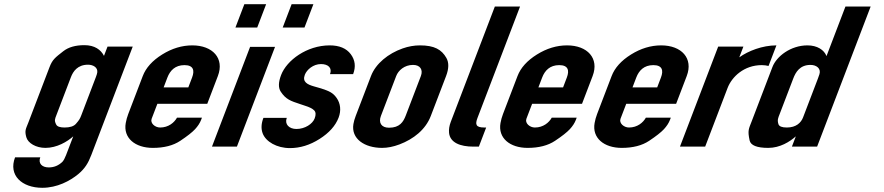

<svg xmlns="http://www.w3.org/2000/svg" viewBox="-20 -698 4208 914"><path d="M382 -483C339.5 -483 306.1 -473.5 281.7 -454.5C242.3 -423.7 229.6 -414.6 215.6 -378L114.7 -114C103.1 -83.7 96.4 -77.2 105.2 -45C113 -16.6 151.3 6 196.4 6C250.6 6 300.3 -23.5 328.7 -49L294.6 40C289 54.7 283.3 65.3 277.4 72C258.9 90 237.1 99 212.1 99C179.3 99 160.9 79.3 171.7 51H51.7C19 136.4 84.1 196 181.3 196C252.3 196 313.2 163.2 352.4 131C383.9 104.6 399.8 78.9 414.6 40L611.8 -476H491.8L475 -432C460.4 -461.1 430.8 -483 382 -483ZM443 -353C442.2 -347.7 440 -340.3 436.4 -331L367.3 -150C360.7 -132.8 357.9 -127.2 341.4 -108.5C331.1 -96.8 313 -91 287.2 -91C265.5 -91 252.3 -95.7 247.6 -105C237.7 -124.3 241.1 -130.7 248.5 -150L317.7 -331C328 -358 349.3 -390 399 -390C424.1 -390 446.4 -376.3 443 -353Z M742.2 -91C717.8 -91 693.9 -111.7 702 -133L729.2 -204H966.7L1017.1 -336C1049.4 -420.6 992.4 -482 895.4 -482C846.2 -482 798.4 -467.5 751.9 -438.5C705.4 -409.5 674.6 -375.3 659.6 -336L590.4 -155C585.1 -141 581.1 -126.8 578.6 -112.5C565.8 -41 623.2 6 707.7 6C761 6 804.4 -5.2 838 -27.5C871.5 -49.8 895 -68.3 908.6 -83C922.1 -97.7 931.6 -112.3 937.2 -127L941.4 -138H822.7C809.4 -114.3 782.1 -91 742.2 -91ZM858.2 -388C900.8 -388 907.4 -362.8 894.4 -329L876.5 -282H759L776.9 -329C789.6 -362.2 813.7 -388 858.2 -388Z M989.1 0H1107.8L1289.3 -475H1170.6ZM1325.8 -567H1429.5L1471.9 -678H1368.2ZM1100.8 -567H1204.5L1246.9 -678H1143.2Z M1391.2 -84C1356.4 -84 1333.6 -106.5 1345.2 -137H1234C1223.5 -109.7 1222.3 -85.2 1230.3 -63.5C1245 -23.5 1297.9 7 1360.2 7C1408.5 7 1455.5 -7.5 1501.2 -36.5C1546.9 -65.5 1577.1 -99.3 1591.9 -138C1604.9 -172.1 1600.6 -205.7 1583 -231C1564.8 -257.3 1546.7 -264.3 1508.7 -277L1473.8 -287C1443.2 -295.8 1418.1 -308 1431.1 -342C1440.3 -366.1 1470.9 -393 1508.1 -393C1542.4 -393 1562.3 -374.7 1551 -345H1661C1674.5 -380.3 1670.7 -412 1649.8 -440C1628.8 -468 1595.4 -482 1549.6 -482C1440.3 -482 1344.9 -410.8 1318.2 -341C1304.9 -306.3 1304.4 -279.8 1316.6 -261.5C1340.7 -225.1 1362.4 -217.7 1410.1 -202L1431.1 -195C1452.8 -188.3 1467.6 -180.8 1475.7 -172.5C1483.7 -164.2 1484.5 -151.3 1477.8 -134C1467.9 -108 1431.7 -84 1391.2 -84Z M1746 -336 1673.3 -146C1668 -132 1664.3 -119.2 1662.4 -107.5C1650.6 -37.6 1715.1 6 1799 6C1824.8 6 1852.4 0.5 1881.6 -10.5C1948.9 -35.9 2006 -81.1 2030.8 -146L2103.5 -336C2117 -371.3 2117.5 -400 2105.1 -422C2082.4 -462.2 2047.6 -482 1979.2 -482C1951.7 -482 1924.3 -477.2 1896.8 -467.5C1828.1 -443.3 1768.7 -395.5 1746 -336ZM1946.2 -389C1980.4 -389 1994.9 -365.9 1983.5 -336L1911.6 -148C1900 -117.7 1882.9 -90 1831.9 -90C1795 -90 1781.1 -114.1 1793.3 -146L1866 -336C1876.1 -362.6 1905.3 -389 1946.2 -389Z M2455.7 -667H2335.7L2125.9 -118C2118.8 -99.3 2116.1 -81.8 2117.7 -65.5C2122.5 -18.8 2171.1 0 2233.3 0H2259.6L2294.4 -91H2285.6C2244.7 -91 2241.2 -105.7 2253.2 -137Z M2526.2 -91C2501.8 -91 2477.9 -111.7 2486 -133L2513.2 -204H2750.7L2801.1 -336C2833.4 -420.6 2776.4 -482 2679.4 -482C2630.2 -482 2582.4 -467.5 2535.9 -438.5C2489.4 -409.5 2458.6 -375.3 2443.6 -336L2374.4 -155C2369.1 -141 2365.1 -126.8 2362.6 -112.5C2349.8 -41 2407.2 6 2491.7 6C2545 6 2588.4 -5.2 2622 -27.5C2655.5 -49.8 2679 -68.3 2692.6 -83C2706.1 -97.7 2715.6 -112.3 2721.2 -127L2725.4 -138H2606.7C2593.4 -114.3 2566.1 -91 2526.2 -91ZM2642.2 -388C2684.8 -388 2691.4 -362.8 2678.4 -329L2660.5 -282H2543L2560.9 -329C2573.6 -362.2 2597.7 -388 2642.2 -388Z M2974.2 -91C2949.8 -91 2925.9 -111.7 2934 -133L2961.2 -204H3198.7L3249.1 -336C3281.4 -420.6 3224.4 -482 3127.4 -482C3078.2 -482 3030.4 -467.5 2983.9 -438.5C2937.4 -409.5 2906.6 -375.3 2891.6 -336L2822.4 -155C2817.1 -141 2813.1 -126.8 2810.6 -112.5C2797.8 -41 2855.2 6 2939.7 6C2993 6 3036.4 -5.2 3070 -27.5C3103.5 -49.8 3127 -68.3 3140.6 -83C3154.1 -97.7 3163.6 -112.3 3169.2 -127L3173.4 -138H3054.7C3041.4 -114.3 3014.1 -91 2974.2 -91ZM3090.2 -388C3132.8 -388 3139.4 -362.8 3126.4 -329L3108.5 -282H2991L3008.9 -329C3021.6 -362.2 3045.7 -388 3090.2 -388Z M3638.6 -384 3676.1 -482C3609.3 -482 3541.5 -455.4 3499.3 -425L3518.8 -476H3398.8L3216.9 0H3336.9L3443.5 -279C3464 -332.7 3522.2 -388 3606.4 -388C3617.9 -388 3629.3 -386.3 3638.6 -384Z M3824 -482C3744.1 -482 3676.6 -430 3657.1 -379L3558.9 -122C3544.3 -83.8 3538.1 -77.8 3548.5 -29.5C3553.7 -5.8 3583.3 6 3637.5 6C3692.8 6 3739.7 -23.1 3768.5 -49L3749.8 0H3869.8L4124.7 -667H4004.7L3914.5 -431C3903.4 -460.2 3870.6 -482 3824 -482ZM3880.8 -344.5C3878.5 -337.5 3876.1 -330.7 3873.6 -324L3802.9 -139C3793.3 -113.9 3770 -91 3725.8 -91C3702.5 -91 3689.1 -96.3 3685.7 -107C3679.1 -127.4 3684.9 -137.6 3690.7 -153L3756.1 -324C3767.8 -354.7 3787.7 -389 3838.4 -389C3866.7 -389 3889.6 -371.8 3880.8 -344.5Z"/></svg>

Font: Din Kursivschrift
Style: Breit
Weight: 400
Version: Version 1.089